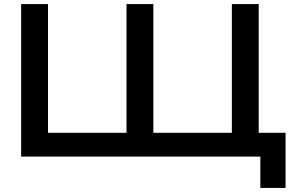

<svg xmlns="http://www.w3.org/2000/svg" viewBox="-20 -770 1449 944"><path d="M1252 -750V-77L1202 -117H1384V154H1260V-13L1320 0H84V-750H216V-77L166 -117H652L602 -77V-750H734V-77L684 -117H1170L1120 -77V-750Z"/></svg>

Font: Bounded
Style: Regular
Weight: 400
Designer: Vlad Churkin
Version: Version 1.0